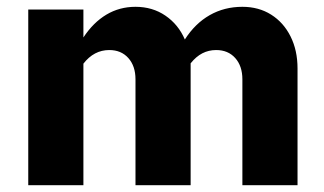

<svg xmlns="http://www.w3.org/2000/svg" viewBox="-20 -544 953 564"><path d="M63 0V-516H225V-434Q254 -478 292.5 -501Q331 -524 378 -524Q428 -524 466 -498Q504 -472 523 -428Q553 -475 596 -499.5Q639 -524 692 -524Q740 -524 776.5 -501Q813 -478 833.5 -437Q854 -396 854 -343V0H692V-311Q692 -350 671 -373.5Q650 -397 615 -397Q593 -397 574.5 -387.5Q556 -378 540 -358Q540 -354 540 -350.5Q540 -347 540 -343V0H378V-311Q378 -350 357 -373.5Q336 -397 301 -397Q256 -397 225 -357V0Z"/></svg>

Font: Red Hat Text VF
Style: Regular
Weight: 300
Designer: Pentagram, MCKL
Foundry: Pentagram, MCKL
Version: Version 1.023